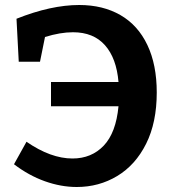

<svg xmlns="http://www.w3.org/2000/svg" viewBox="-20 -736 688 768"><path d="M607 -366Q607 -246 564.5 -161Q522 -76 449 -32Q376 12 287 12Q224 12 159.5 -11Q95 -34 36 -79L86 -169Q183 -102 270 -102Q346 -102 395 -153.5Q444 -205 454 -311H184V-408H454Q446 -503 400 -555Q354 -607 272 -607Q221 -607 160 -588L140 -489H55L46 -661Q184 -716 297 -716Q392 -716 462 -675.5Q532 -635 569.5 -556Q607 -477 607 -366Z"/></svg>

Font: Bitter Pro
Style: Bold
Weight: 700
Designer: Sol Matas, and Bitter project Authors
Foundry: Sol Matas
Version: Version 1.010